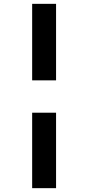

<svg xmlns="http://www.w3.org/2000/svg" viewBox="-20 -889 460 1000"><path d="M147.5 -470.5V-869H272V-470.5ZM147.5 91V-302H272V91Z"/></svg>

Font: Merriweather Sans
Style: Bold
Weight: 700
Designer: Eben Sorkin
Foundry: Eben Sorkin
Version: Version 1.008; ttfautohint (v1.7.19-72a1) -l 8 -r 50 -G 200 